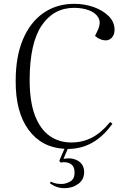

<svg xmlns="http://www.w3.org/2000/svg" viewBox="-20 -765 637 1004"><path d="M317 219Q275 219 241 193L245 185Q264 193 276 195Q288 197 303 197Q324 197 347 184Q370 171 370 138Q370 104 348.5 91.5Q327 79 297 85L290 76L317 13Q198 7 129.5 -86Q61 -179 62 -342Q62 -469 100 -559Q138 -649 207 -697Q276 -745 369 -745Q422 -745 470 -728Q518 -711 548.5 -680.5Q579 -650 579 -609Q579 -584 565.5 -569Q552 -554 534 -554Q518 -554 503 -560.5Q488 -567 477 -577L492 -609Q509 -647 494.5 -672.5Q480 -698 445.5 -711Q411 -724 368 -724Q261 -724 198.5 -632.5Q136 -541 135 -349Q135 -233 163 -160.5Q191 -88 240 -54Q289 -20 352 -20Q413 -20 462 -46Q511 -72 556 -127L568 -118Q520 -51 462 -18.5Q404 14 334 14L312 66Q356 57 388 76Q420 95 420 135Q420 174 389.5 196.5Q359 219 317 219Z"/></svg>

Font: Literata 72pt Light
Style: Italic
Weight: 300
Italic angle: -2°
Designer: Latin by Veronika Burian and Jose Scaglione. Greek by Irene Vlachou. Cyrillic by Vera Evstafieva
Foundry: TypeTogether
Version: Version 3.002